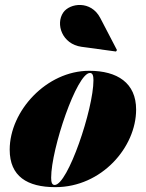

<svg xmlns="http://www.w3.org/2000/svg" viewBox="-20 -762 604 792"><path d="M316 -569 458.5 -549.5 462.5 -555.5 393.5 -688C355 -761.5 268 -749.5 241 -710.5C208 -662.5 236.5 -580 316 -569ZM208.5 10C399.5 10 541.5 -155 541.5 -310C541.5 -420 464 -470 348 -470C172 -470 20 -304.5 20 -144.5C20 -34.5 92.5 10 208.5 10ZM205.5 1C194.5 1 191 -10 191 -29C191 -148 297 -461 351 -461C362 -461 365.5 -450 365.5 -431C365.5 -312 259.5 1 205.5 1Z"/></svg>

Font: Bodoni* 24pt Fatface
Style: Italic
Weight: 900
Italic angle: -13°
Version: Version 2.3